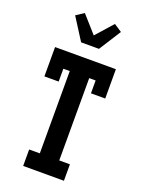

<svg xmlns="http://www.w3.org/2000/svg" viewBox="-180 -1069 859 1151"><g transform="rotate(20 250.0 -494.0)"><path d="M120 0V-105H188V-630H147V-548H56V-735H444V-548H353V-630H312V-105H380V0ZM193 -815 104 -955 154 -988 250 -880 346 -988 396 -955 307 -815Z"/></g></svg>

Font: Iosevka Curly Slab Extrabold
Style: Regular
Weight: 800
Monospace: yes
Designer: Belleve Invis
Foundry: Belleve Invis
Version: Version 22.1.2; ttfautohint (v1.8.4)